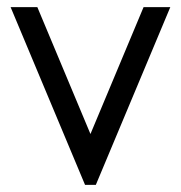

<svg xmlns="http://www.w3.org/2000/svg" viewBox="-20 -520 509 540"><path d="M249.5 0H219.2L9.8 -500H85L234.4 -143.1L383.8 -500H459Z"/></svg>

Font: LilGrotesk
Style: Regular
Weight: 400
Designer: BSozoo
Foundry: BSozoo
Version: Version 1.004;PS 001.004;hotconv 1.0.70;makeotf.lib2.5.58329